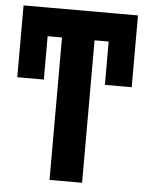

<svg xmlns="http://www.w3.org/2000/svg" viewBox="-52 -756 611 799"><g transform="rotate(5 253.5 -357.0)"><path d="M321 0H185V-595H14V-714H492V-595H321ZM14 -714H125V-414H14ZM380 -714H492V-414H380Z"/></g></svg>

Font: Noto Sans Display ExtraCondensed
Style: Bold
Weight: 700
Width: 2
Designer: Monotype Design Team
Foundry: Monotype Imaging Inc.
Version: Version 2.003